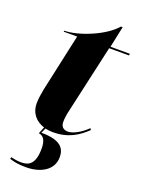

<svg xmlns="http://www.w3.org/2000/svg" viewBox="-166 -734 777 1048"><g transform="rotate(20 222.5 -209.5)"><path d="M195 10C287 10 342 -29 387 -72L381 -81C349 -48 302 -21 272 -21C245 -21 230 -35 230 -63C230 -83 233 -105 240 -134L328 -526H443L445 -536H332L358 -659H348C287 -587 142 -532 65 -532L64 -526H142L69 -191C64 -166 59 -133 59 -109C59 -50 94 -13 142 2L126 41C159 46 169 76 169 114C169 203 136 224 89 224C72 224 50 221 29 216L27 226C51 234 77 240 122 240C205 240 278 203 278 125C278 74 250 34 138 34L151 5C165 8 180 10 195 10Z"/></g></svg>

Font: Noto Serif Display SemiCondensed Black
Style: Italic
Weight: 900
Width: 4
Italic angle: -12°
Designer: Monotype Design Team
Foundry: Monotype Imaging Inc.
Version: Version 2.009